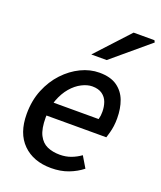

<svg xmlns="http://www.w3.org/2000/svg" viewBox="-139 -827 776 927"><g transform="rotate(20 249.0 -363.5)"><path d="M234 12Q143 12 89 -41.5Q35 -95 35 -194Q35 -263 58 -319Q81 -375 119 -415.5Q157 -456 203.5 -478.5Q250 -501 298 -501Q355 -501 389 -477Q423 -453 438 -413Q453 -373 453 -322Q453 -301 450.5 -282.5Q448 -264 443.5 -248Q439 -232 435 -219H103L111 -289H370Q373 -301 374 -309Q375 -317 375 -328Q375 -354 367 -376.5Q359 -399 339.5 -413Q320 -427 288 -427Q263 -427 234.5 -412.5Q206 -398 182 -370Q158 -342 142.5 -301Q127 -260 127 -209Q127 -151 143 -119.5Q159 -88 187 -75.5Q215 -63 252 -63Q283 -63 309.5 -73Q336 -83 358 -99L392 -42Q362 -18 322.5 -3Q283 12 234 12ZM230 -570 386 -739H493L498 -729L309 -570Z"/></g></svg>

Font: Source Sans 3 ExtraLight Medium
Style: Italic
Weight: 500
Italic angle: -11°
Version: Version 3.052;hotconv 1.1.0;makeotfexe 2.6.0